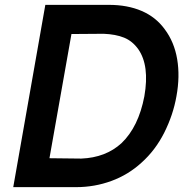

<svg xmlns="http://www.w3.org/2000/svg" viewBox="-20 -770 769 790"><path d="M706 -374Q692.5 -297 655.5 -223.5Q619 -151.5 562.5 -101Q508 -51 438.5 -25.5Q369 0 293.5 0H34.5L166.5 -750H428Q504.5 -750 562.8 -725Q621 -700 657.5 -650Q697 -597.5 709 -526.5Q721 -455.5 706 -374ZM574 -374Q596 -500 549 -567.5Q525 -601 490.8 -615Q456.5 -629 406.5 -631L274 -630L183.5 -119L314.5 -117.5Q415 -121.5 480 -181Q550 -248 574 -374Z"/></svg>

Font: Russisch Sans
Style: Bold Italic
Weight: 700
Italic angle: -10°
Designer: Michael Sharanda (font) & Cristiano Sobral (main changes)
Foundry: Michael Sharanda
Version: Version 2.00;September 8, 2020;FontCreator 13.0.0.2681 64-bi